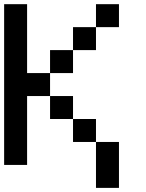

<svg xmlns="http://www.w3.org/2000/svg" viewBox="-20 -798 707 929"><path d="M111.1 -333.3V0H0V-777.8H111.1V-444.4H222.2V-333.3ZM555.6 -666.7H444.4V-777.8H555.6ZM444.4 -555.6H333.3V-666.7H444.4ZM333.3 -444.4H222.2V-555.6H333.3ZM555.6 111.1H444.4V-111.1H555.6ZM444.4 -111.1H333.3V-222.2H444.4ZM333.3 -222.2H222.2V-333.3H333.3Z"/></svg>

Font: Pixeloid Mono
Style: Regular
Weight: 400
Monospace: yes
Designer: GGBotNet
Foundry: GGBotNet
Version: 0.5